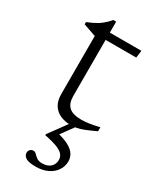

<svg xmlns="http://www.w3.org/2000/svg" viewBox="-196 -573 731 888"><g transform="rotate(30 169.0 -129.5)"><path d="M146.5 -117Q146.5 -77 167 -58.2Q187.5 -39.5 233.5 -39.5Q252 -39.5 275.5 -43Q299 -46.5 327.5 -53.5V-32Q293 -16 271.5 -7.5Q250 1 234.5 3.8Q219 6.5 202 6.5Q172 6.5 147.2 -4.5Q122.5 -15.5 108.2 -38.2Q94 -61 94 -96V-406L26.5 -429.5V-441.5Q41.5 -447.5 54.2 -453.5Q67 -459.5 77.8 -466Q88.5 -472.5 97.5 -479.8Q106.5 -487 115 -495.2Q123.5 -503.5 131 -513H146.5V-438.5ZM119 -415.5 119.5 -454.5H315L310 -415.5ZM159.5 254Q119.5 254 105 243.8Q90.5 233.5 90.5 219Q90.5 209 97.2 202Q104 195 114.5 195Q123 195 130.2 202.8Q137.5 210.5 148 218.2Q158.5 226 176 226Q205 226 221 211.5Q237 197 237 174Q237 158.5 227.8 146.5Q218.5 134.5 194.5 124.5Q170.5 114.5 125 105.5V100.5L204 -7.5H235.5L165 89.5L160.5 65.5Q207 76 232.5 90Q258 104 268.2 121Q278.5 138 278.5 157Q278.5 184.5 263.2 206.8Q248 229 221.2 241.5Q194.5 254 159.5 254Z"/></g></svg>

Font: Newsreader 14pt Light
Style: Regular
Weight: 300
Designer: Hugues Gentile
Foundry: Production Type
Version: Version 1.003